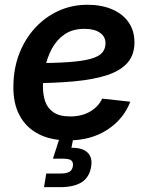

<svg xmlns="http://www.w3.org/2000/svg" viewBox="-20 -566 613 790"><path d="M260.3 11.7Q189.5 11.7 138.4 -14.6Q87.4 -41 60.3 -91.6Q33.2 -142.1 35.2 -215.3Q36.1 -285.2 59.3 -345.2Q82.5 -405.3 123.8 -450.4Q165 -495.6 220.2 -521Q275.4 -546.4 340.3 -546.4Q396.5 -546.4 440.2 -528.1Q483.9 -509.8 508.5 -475.1Q533.2 -440.4 533.2 -391.1Q533.2 -341.3 505.4 -308.6Q477.5 -275.9 422.1 -257.3Q366.7 -238.8 284.7 -231.2Q202.6 -223.6 94.2 -223.6L108.4 -306.2Q200.7 -306.2 260.3 -310.3Q319.8 -314.5 353.5 -324Q387.2 -333.5 400.6 -349.4Q414.1 -365.2 414.1 -388.2Q414.1 -415.5 391.1 -431.4Q368.2 -447.3 327.6 -447.3Q278.3 -447.3 245.6 -424.6Q212.9 -401.9 193.6 -366Q174.3 -330.1 165.8 -289.3Q157.2 -248.5 156.7 -212.9Q156.2 -177.7 165.8 -149.2Q175.3 -120.6 200.2 -103.8Q225.1 -86.9 269 -86.9Q315.9 -86.9 350.3 -106.7Q384.8 -126.5 400.4 -160.2L516.1 -147.5Q488.3 -75.2 420.9 -31.7Q353.5 11.7 260.3 11.7ZM161.1 204.1 170.4 147.9H230Q253.9 147.9 265.6 140.9Q277.3 133.8 279.8 117.7Q282.2 101.6 273.4 94.2Q264.6 86.9 240.2 86.9H197.8L232.9 -22H285.6L282.2 0L273.9 42Q319.3 41.5 340.3 61.8Q361.3 82 355 119.6Q348.1 163.1 316.4 183.6Q284.7 204.1 226.1 204.1Z"/></svg>

Font: Inter 20pt SemiBold
Style: Italic
Weight: 600
Italic angle: -9.3988°
Version: Version 4.001;git-66647c0bb